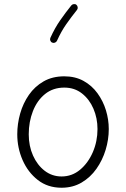

<svg xmlns="http://www.w3.org/2000/svg" viewBox="-20 -883 606 923"><path d="M289.1 -516.1Q341.8 -516.1 381.8 -493.9Q421.9 -471.7 448.7 -434.6Q475.6 -397.5 489.3 -352.8Q502.9 -308.1 502.9 -262.7Q502.9 -212.4 487.8 -162.6Q472.7 -112.8 443.6 -71.5Q414.6 -30.3 372.3 -5.4Q330.1 19.5 275.9 19.5Q209.5 19.5 161.9 -17.6Q114.3 -54.7 88.6 -113.5Q63 -172.4 63 -237.3Q63 -287.6 76.9 -336.9Q90.8 -386.2 118.9 -426.8Q147 -467.3 189.5 -491.7Q231.9 -516.1 289.1 -516.1ZM289.1 -461.9Q234.9 -461.9 196.5 -430.9Q158.2 -399.9 138.2 -348.6Q118.2 -297.4 118.2 -237.3Q118.2 -181.2 138.7 -135.3Q159.2 -89.4 194.8 -62Q230.5 -34.7 275.9 -34.7Q326.2 -34.7 365 -67.1Q403.8 -99.6 426.3 -151.6Q448.7 -203.6 448.7 -262.7Q448.7 -314.9 429.2 -360.4Q409.7 -405.8 374 -433.8Q338.4 -461.9 289.1 -461.9ZM347.2 -859.9Q352.5 -855.5 353.5 -848.1Q354.5 -840.8 350.1 -835.4Q322.8 -801.3 298.6 -766.8Q274.4 -732.4 253.9 -687Q251 -680.7 244.1 -678Q237.3 -675.3 231 -678.2Q224.6 -680.7 221.9 -687.7Q219.2 -694.8 222.2 -701.2Q244.1 -749.5 269.8 -786.1Q295.4 -822.8 322.8 -856.9Q327.1 -862.3 334.7 -863.3Q342.3 -864.3 347.2 -859.9Z"/></svg>

Font: Mikhak-DS2-FD Light
Style: Regular
Weight: 300
Designer: Amin Abedi
Version: Version 3.2